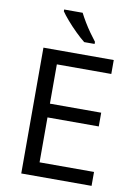

<svg xmlns="http://www.w3.org/2000/svg" viewBox="-101 -1008 758 1073"><g transform="rotate(10 278.0 -472.0)"><path d="M496 0H97V-714H496V-635H187V-412H478V-334H187V-79H496ZM279 -944Q290 -922 306.5 -894.5Q323 -867 341.5 -841Q360 -815 375 -796V-784H316Q293 -802 264 -830.5Q235 -859 210.5 -887.5Q186 -916 174 -934V-944Z"/></g></svg>

Font: Go Noto Current
Style: Regular
Weight: 400
Designer: Monotype Design Team
Foundry: Monotype Imaging Inc.
Version: Version 2.007; ttfautohint (v1.8) -l 8 -r 50 -G 200 -x 14 -D